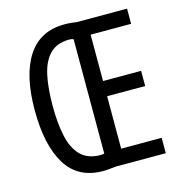

<svg xmlns="http://www.w3.org/2000/svg" viewBox="-107 -815 860 916"><g transform="rotate(-15 323.0 -357.0)"><path d="M293 -719Q310 -719 325 -717.5Q340 -716 354 -714H601V-639H401V-410H589V-335H401V-76H601V0H355Q340 1 324.5 3Q309 5 291 5Q168 5 109 -90.5Q50 -186 50 -359Q50 -532 111 -625.5Q172 -719 293 -719ZM294 -643Q233 -642 199 -606.5Q165 -571 151.5 -507.5Q138 -444 138 -358Q138 -271 152 -207Q166 -143 200.5 -108Q235 -73 296 -72Q307 -72 317 -74V-639Q309 -643 294 -643Z"/></g></svg>

Font: Noto Sans Sinhala ExtraCondensed
Style: Regular
Weight: 400
Width: 2
Designer: Jelle Bosma - Monotype Design Team
Foundry: Monotype Imaging Inc.
Version: Version 2.006; ttfautohint (v1.8.4.7-5d5b)